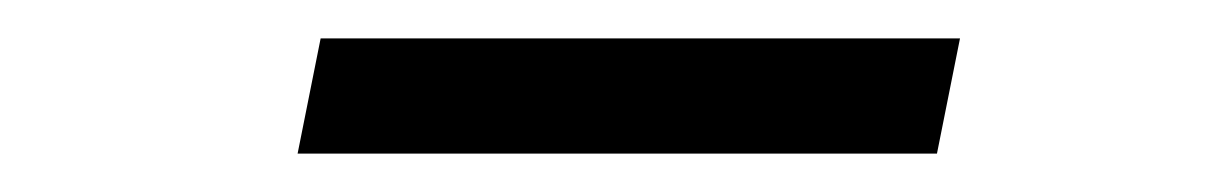

<svg xmlns="http://www.w3.org/2000/svg" viewBox="-20 -330 640 100"><path d="M135 -250 147 -310H480L468 -250Z"/></svg>

Font: Red Hat Mono
Style: Italic
Weight: 400
Italic angle: -12°
Monospace: yes
Designer: Pentagram, MCKL
Foundry: MCKL
Version: Version 1.030